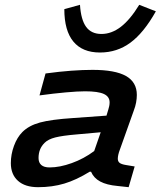

<svg xmlns="http://www.w3.org/2000/svg" viewBox="-20 -770 667 797"><path d="M535 -310 478 -150Q473 -137 471 -127.5Q469 -118 469 -111Q469 -100 476.5 -94Q484 -88 503 -85L539 -79L514 7L468 2Q423 -2 396 -16.5Q369 -31 358 -57H352Q297 -23 247 -8Q197 7 138 7Q84 7 54.5 -19.5Q25 -46 25 -93Q25 -129 38 -164.5Q51 -200 73 -222Q100 -249 146 -261.5Q192 -274 283 -280L422 -290Q432 -322 433.5 -330Q435 -338 435 -345Q435 -369 411 -380Q387 -391 333 -391Q303 -391 253 -386.5Q203 -382 144 -374L169 -465Q228 -473 276 -476.5Q324 -480 364 -480Q458 -480 503 -454.5Q548 -429 548 -376Q548 -361 545 -344.5Q542 -328 535 -310ZM140 -114Q140 -95 151.5 -85Q163 -75 186 -75Q228 -75 278 -93Q328 -111 371 -143L398 -221L298 -212Q239 -207 209.5 -199.5Q180 -192 165 -177Q152 -164 146 -148.5Q140 -133 140 -114ZM401 -629Q443 -629 481.5 -658.5Q520 -688 558 -750L627 -723Q577 -634 521.5 -593Q466 -552 395 -552Q322 -552 284.5 -597.5Q247 -643 247 -732L312 -750Q316 -688 337.5 -658.5Q359 -629 401 -629Z"/></svg>

Font: Intel One Mono Medium
Style: Italic
Weight: 500
Italic angle: -16°
Monospace: yes
Designer: Fred Shallcrass
Foundry: Frere-Jones Type LLC
Version: Version 1.400;hotconv 1.1.0;makeotfexe 2.6.0;FJTRelease1.4